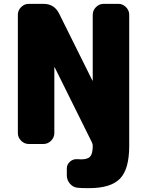

<svg xmlns="http://www.w3.org/2000/svg" viewBox="-20 -750 766 1000"><path d="M596 -730Q619 -730 636 -713Q653 -696 653 -673V10Q653 131 605 180.5Q557 230 443 230Q404 230 385 228Q361 226 344.5 207Q328 188 328 163V127Q328 106 345 91.5Q362 77 384 79Q387 79 393.5 79.5Q400 80 403 80Q437 80 450 65Q463 50 463 10V8Q463 2 459 -8L265 -399Q265 -400 264 -400Q263 -400 263 -399V-57Q263 -34 246 -17Q229 0 206 0H130Q107 0 90 -17Q73 -34 73 -57V-673Q73 -696 90 -713Q107 -730 130 -730H206Q263 -730 288 -679L461 -331Q461 -330 462 -330Q463 -330 463 -331V-673Q463 -696 480 -713Q497 -730 520 -730Z"/></svg>

Font: Rounded Mplus 1c Black
Style: Regular
Weight: 900
Version: Version 1.059.20150529